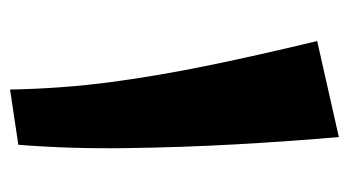

<svg xmlns="http://www.w3.org/2000/svg" viewBox="-172 -504 677 372"><g transform="rotate(90 166.0 -318.5)"><path d="M154 0Q152 -102 139.5 -195.5Q127 -289 107 -386Q87 -483 60 -595L246 -637Q254 -547 260 -440.5Q266 -334 267.5 -224.5Q269 -115 261 -16Z"/></g></svg>

Font: Marhey SemiBold
Style: Regular
Weight: 600
Designer: Nur Syamsi & Bustanul Arifin
Foundry: Namelatype
Version: Version 1.000; ttfautohint (v1.8.4.7-5d5b)